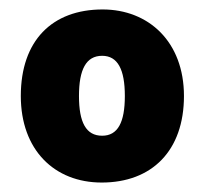

<svg xmlns="http://www.w3.org/2000/svg" viewBox="-20 -742 432 406"><path d="M369 -539C369 -654 294 -722 197 -722C90 -722 24 -656 24 -539C24 -425 95 -356 195 -356C301 -356 369 -423 369 -539ZM147 -539C147 -595 162 -624 196 -624C229 -624 244 -595 244 -539C244 -483 229 -455 196 -455C162 -455 147 -483 147 -539Z"/></svg>

Font: Noto Sans Gurmukhi Black
Style: Regular
Weight: 900
Designer: Jelle Bosma - Monotype Design Team
Foundry: Monotype Imaging Inc.
Version: Version 2.004